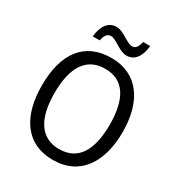

<svg xmlns="http://www.w3.org/2000/svg" viewBox="-211 -1050 1117 1199"><g transform="rotate(30 348.0 -450.0)"><path d="M179 -783H229C237 -822 251 -842 278 -842C317 -842 367 -784 421 -784C477 -784 513 -832 520 -910H469C461 -873 449 -852 422 -852C381 -852 334 -909 279 -909C218 -909 186 -856 179 -783ZM640 -358C640 -574 544 -725 349 -725C153 -725 57 -587 57 -359C57 -145 147 10 349 10C544 10 640 -143 640 -358ZM149 -358C149 -542 213 -647 349 -647C484 -647 547 -543 547 -358C547 -173 484 -68 348 -68C214 -68 149 -174 149 -358Z"/></g></svg>

Font: Noto Sans Lao Looped SemiCondensed
Style: Regular
Weight: 400
Width: 4
Designer: Mark Frömberg, Ben Mitchell
Foundry: The Fontpad Ltd
Version: Version 1.003